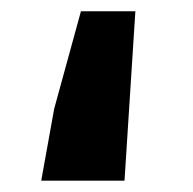

<svg xmlns="http://www.w3.org/2000/svg" viewBox="-20 -318 340 338"><path d="M52.6 0 75.4 -126.6 122.5 -298.2H218.3L199.2 0Z"/></svg>

Font: Source Sans 3 VF
Style: Regular
Weight: 200
Designer: Paul D. Hunt
Foundry: Adobe
Version: Version 3.046;hotconv 1.0.118;makeotfexe 2.5.65603